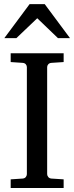

<svg xmlns="http://www.w3.org/2000/svg" viewBox="-20 -936 370 956"><path d="M33.2 0V-43L92.8 -46.9Q103.5 -47.9 108.6 -54.7Q113.8 -61.5 113.8 -68.8V-602.1Q113.8 -609.4 108.6 -615.7Q103.5 -622.1 92.8 -623L33.2 -627V-670.9H296.9V-627L235.8 -623Q225.6 -622.1 220.2 -615.7Q214.8 -609.4 214.8 -602.1V-68.8Q214.8 -61.5 220.2 -54.7Q225.6 -47.9 235.8 -46.9L296.9 -43V0ZM268.6 -746.1 165.5 -845.2 61.5 -746.1H1.5L127.4 -915.5H202.6L328.6 -746.1Z"/></svg>

Font: Charis SIL Eur
Style: Regular
Weight: 400
Foundry: SIL International
Version: Version 5.000